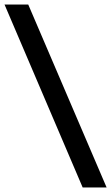

<svg xmlns="http://www.w3.org/2000/svg" viewBox="-32 -749 492 850"><path d="M334 81 -12 -729H93L440 81Z"/></svg>

Font: Mona Sans SemiExpanded Medium
Style: Regular
Weight: 500
Width: 6
Designer: Deni Anggara
Foundry: GitHub
Version: Version 2.000